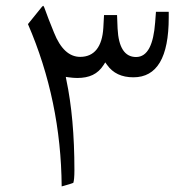

<svg xmlns="http://www.w3.org/2000/svg" viewBox="-20 -667 672 684"><path d="M214.4 -393.1 224.6 -391.6C235.8 -390.1 245.6 -389.2 254.9 -389.2C298.3 -389.2 328.1 -402.8 349.1 -435.5L355 -444.8L361.3 -436C382.3 -406.2 413.6 -391.6 455.1 -391.6C539.1 -391.6 581.1 -462.4 581.1 -604.5V-625H535.6L532.7 -586.9C526.9 -509.3 506.3 -463.9 464.8 -463.9C424.3 -463.9 402.3 -497.6 398.9 -565.4L397 -613.3H350.6L348.1 -567.9C344.2 -501 316.4 -464.4 265.6 -464.4C226.6 -464.4 195.3 -493.2 172.4 -550.8C158.2 -585.9 146.5 -615.2 138.2 -639.2C136.7 -643.1 135.3 -645.5 133.8 -646.5C133.8 -647 130.9 -644 128.9 -642.1L79.6 -581.1C158.2 -399.4 198.2 -206.5 199.7 -2.9C222.7 -9.3 236.3 -13.2 241.2 -15.6C243.7 -22.9 245.1 -38.1 245.1 -61C245.1 -185.1 235.4 -292.5 216.3 -382.8Z"/></svg>

Font: Sahel Light
Style: Regular
Weight: 300
Foundry: Saber Rastikerdar (saber.rastikerdar@gmail.com)
Version: Version 3.4.0